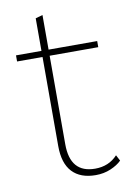

<svg xmlns="http://www.w3.org/2000/svg" viewBox="-77 -684 499 743"><g transform="rotate(-10 173.0 -313.0)"><path d="M334 -500V-476H143V-128Q143 -15 241 -15Q295 -15 329 -52L341 -29Q325 -13 298 -1.5Q271 10 239 10Q179 10 147 -24Q115 -58 115 -126V-476H15V-500H115V-628L143 -636V-500Z"/></g></svg>

Font: Work Sans ExtraLight
Style: Regular
Weight: 200
Designer: Wei Huang
Foundry: Wei Huang
Version: Version 2.010; ttfautohint (v1.8.3)